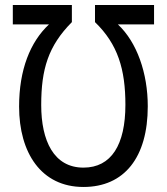

<svg xmlns="http://www.w3.org/2000/svg" viewBox="-20 -734 665 764"><path d="M312 -67C194 -67 144 -174 144 -316C144 -459 172 -551 266 -646V-714H31V-637H175C100 -567 56 -456 56 -310C56 -126 144 10 312 10C475 10 568 -108 568 -311C568 -443 525 -566 449 -637H593V-714H358V-646C449 -558 479 -458 479 -317C479 -158 423 -67 312 -67Z"/></svg>

Font: Noto Sans Condensed
Style: Regular
Weight: 400
Width: 3
Designer: Monotype Design Team
Foundry: Monotype Imaging Inc.
Version: Version 2.013